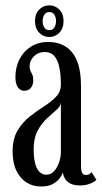

<svg xmlns="http://www.w3.org/2000/svg" viewBox="-20 -685 382 716"><path d="M133 10.5Q102.5 10.5 78.8 -4.5Q55 -19.5 41 -48.8Q27 -78 27 -120.5Q27 -167 45.2 -197.8Q63.5 -228.5 90.2 -249.8Q117 -271 144 -288.2Q171 -305.5 189 -324.2Q207 -343 207 -369.5Q207 -407 201.2 -434.2Q195.5 -461.5 182.5 -476.2Q169.5 -491 147.5 -491Q122.5 -491 106.5 -475Q90.5 -459 90.5 -438Q90.5 -427 94 -420Q97.5 -413 100.8 -405.8Q104 -398.5 104 -386Q104 -368.5 95.2 -357.5Q86.5 -346.5 70.5 -346.5Q55 -346.5 46.2 -360Q37.5 -373.5 37.5 -397.5Q37.5 -434.5 52.8 -464.2Q68 -494 95.8 -511.2Q123.5 -528.5 159.5 -528.5Q196.5 -528.5 224 -511.8Q251.5 -495 266.8 -458.8Q282 -422.5 282 -363V-69Q282 -47.5 286.5 -40Q291 -32.5 300 -32.5Q308.5 -32.5 313.8 -36.2Q319 -40 321.5 -43L339.5 -14.5Q333 -7 316.2 -0.2Q299.5 6.5 278 6.5Q257 6.5 243.2 -0.2Q229.5 -7 222.8 -18Q216 -29 214.5 -42Q212 -33.5 203 -21Q194 -8.5 177.2 1Q160.5 10.5 133 10.5ZM152.5 -33.5Q170.5 -33.5 182.8 -47.8Q195 -62 201 -81.5Q207 -101 207 -117V-302.5Q206 -288.5 190.2 -275Q174.5 -261.5 155 -243.5Q135.5 -225.5 120.5 -198Q105.5 -170.5 105.5 -127.5Q105.5 -81.5 117.8 -57.5Q130 -33.5 152.5 -33.5ZM164 -547Q141.5 -547 126 -563.2Q110.5 -579.5 110.5 -606Q110.5 -633.5 126 -649.2Q141.5 -665 164 -665Q186 -665 201.5 -649.2Q217 -633.5 217 -606Q217 -579.5 201.5 -563.2Q186 -547 164 -547ZM164 -572.5Q177 -572.5 183 -582.8Q189 -593 189 -607Q189 -619.5 183 -629.8Q177 -640 164 -640Q151 -640 145 -629.8Q139 -619.5 139 -607Q139 -593 145 -582.8Q151 -572.5 164 -572.5Z"/></svg>

Font: Imbue Thin
Style: Regular
Weight: 400
Version: Version 1.102